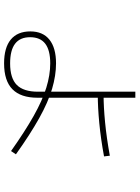

<svg xmlns="http://www.w3.org/2000/svg" viewBox="106 -786 669 920"><g transform="rotate(90 440.0 -325.5)"><path d="M130 -136.7Q130 -196.7 169.4 -228.3Q208.9 -260 283.3 -260Q341.1 -260 405 -241.1Q468.9 -222.2 545.6 -179.4Q622.2 -136.7 718.9 -67.8L703.3 -44.4Q608.9 -111.1 535 -152.8Q461.1 -194.4 400 -213.3Q338.9 -232.2 283.3 -232.2Q220 -232.2 188.9 -208.3Q157.8 -184.4 157.8 -135.6Q157.8 -87.8 188.9 -63.9Q220 -40 283.3 -40Q354.4 -40 386.7 -72.2Q418.9 -104.4 418.9 -173.3V-222.2V-640H447.8V-171.1Q447.8 -91.1 407.2 -51.1Q366.7 -11.1 283.3 -11.1Q207.8 -11.1 168.9 -43.3Q130 -75.6 130 -136.7ZM433.3 -487.8Q491.1 -487.8 565.6 -495Q640 -502.2 725.6 -517.8L728.9 -490Q644.4 -474.4 568.9 -467.2Q493.3 -460 433.3 -460Z"/></g></svg>

Font: Paperlogy 1 Thin
Style: Regular
Weight: 250
Designer: redesigned by Lee Juim, glyphs from Gmarket Sans & Montserrat
Foundry: PT&
Version: Version 1.001